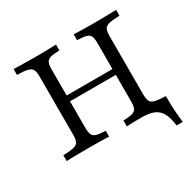

<svg xmlns="http://www.w3.org/2000/svg" viewBox="-153 -736 1045 1031"><g transform="rotate(-30 370.0 -221.0)"><path d="M658.9 129Q653.2 80.6 637.9 51.6Q622.6 22.6 594 10.1Q565.3 -2.4 516.9 -2.4L572.6 -23.4L667.7 -36.3H687.9Q687.9 -8.9 688.7 19Q689.5 46.8 691.9 74.2Q694.4 101.6 696.8 129ZM425 0V-36.3Q462.9 -37.9 481.5 -43.1Q500 -48.4 506 -62.9Q512.1 -77.4 512.1 -105.6V-465.3Q512.1 -494.4 506.5 -508.5Q500.8 -522.6 482.3 -528.2Q463.7 -533.9 425 -534.7V-571Q444.4 -570.2 476.6 -569.4Q508.9 -568.5 549.2 -568.5Q596 -568.5 631.5 -569.4Q666.9 -570.2 687.9 -571V-534.7Q643.5 -533.9 622.2 -528.2Q600.8 -522.6 594 -508.5Q587.1 -494.4 587.1 -465.3V-105.6Q587.1 -77.4 594 -62.9Q600.8 -48.4 622.2 -43.1Q643.5 -37.9 687.9 -36.3V0Q666.9 -1.6 631.5 -2Q596 -2.4 549.2 -2.4Q508.9 -2.4 476.6 -2Q444.4 -1.6 425 0ZM52.4 0V-36.3Q96.8 -37.9 118.1 -43.1Q139.5 -48.4 146.4 -62.9Q153.2 -77.4 153.2 -105.6V-465.3Q153.2 -494.4 146.4 -508.5Q139.5 -522.6 118.1 -528.2Q96.8 -533.9 52.4 -534.7V-571Q73.4 -570.2 108.9 -569.4Q144.4 -568.5 191.1 -568.5Q231.5 -568.5 263.7 -569.4Q296 -570.2 315.3 -571V-534.7Q277.4 -533.9 258.9 -528.2Q240.3 -522.6 234.3 -508.5Q228.2 -494.4 228.2 -465.3V-105.6Q228.2 -77.4 234.3 -62.9Q240.3 -48.4 258.9 -43.1Q277.4 -37.9 315.3 -36.3V0Q296 -1.6 263.7 -2Q231.5 -2.4 191.1 -2.4Q143.5 -2.4 108.5 -2Q73.4 -1.6 52.4 0ZM200 -269.4V-305.6H539.5V-269.4Z"/></g></svg>

Font: Playfair 9pt Light
Style: Regular
Weight: 300
Designer: Claus Eggers Sørensen
Foundry: Claus Eggers Sørensen
Version: Version 2.001;gftools[0.9.30]